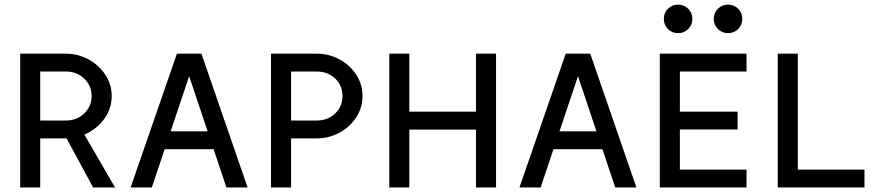

<svg xmlns="http://www.w3.org/2000/svg" viewBox="-20 -821 3875 841"><path d="M256.8 -242.2 317.9 -286.1 483.9 0H387.7ZM156.2 -507.8V-293H267.6Q316.9 -293 349.1 -324.2Q381.3 -355.5 381.3 -400.4Q381.3 -445.3 349.1 -476.6Q316.9 -507.8 267.6 -507.8ZM68.4 0V-585.9H267.6Q321.8 -585.9 367.7 -560.8Q413.6 -535.6 441.4 -493.7Q469.2 -451.7 469.2 -400.4Q469.2 -349.1 441.4 -307.1Q413.6 -265.1 367.7 -240Q321.8 -214.8 267.6 -214.8H156.2V0Z M660.2 -245.6V-167.5H947.8V-245.6ZM808.6 -487.3 971.7 0H1064.5L862.3 -585.9H754.9L552.2 0H645Z M1254.9 -507.8H1366.2Q1415.5 -507.8 1447.8 -477.3Q1480 -446.8 1480 -400.4Q1480 -354.5 1447.8 -323.7Q1415.5 -293 1366.2 -293H1254.9ZM1167 0H1254.9V-214.8H1366.2Q1420.4 -214.8 1466.3 -239.5Q1512.2 -264.2 1540 -306.4Q1567.9 -348.6 1567.9 -400.4Q1567.9 -452.6 1540 -494.6Q1512.2 -536.6 1466.3 -561.3Q1420.4 -585.9 1366.2 -585.9H1167Z M1685.1 -585.9V0H1772.9V-253.4H2064.9V0H2152.8V-585.9H2064.9V-332H1772.9V-585.9Z M2363.3 -245.6V-167.5H2650.9V-245.6ZM2511.7 -487.3 2674.8 0H2767.6L2565.4 -585.9H2458L2255.4 0H2348.1Z M3210.9 -332H2958V-507.8H3250V-585.9H2870.1V0H3250V-78.1H2958V-253.9H3210.9ZM3106.4 -738.3Q3106.4 -711.9 3124.5 -693.8Q3142.6 -675.8 3168.9 -675.8Q3195.3 -675.8 3213.4 -693.8Q3231.4 -711.9 3231.4 -738.3Q3231.4 -764.6 3213.4 -782.7Q3195.3 -800.8 3168.9 -800.8Q3142.6 -800.8 3124.5 -782.7Q3106.4 -764.6 3106.4 -738.3ZM2887.7 -738.3Q2887.7 -711.9 2905.8 -693.8Q2923.8 -675.8 2950.2 -675.8Q2976.6 -675.8 2994.6 -693.8Q3012.7 -711.9 3012.7 -738.3Q3012.7 -764.6 2994.6 -782.7Q2976.6 -800.8 2950.2 -800.8Q2923.8 -800.8 2905.8 -782.7Q2887.7 -764.6 2887.7 -738.3Z M3474.6 -585.9H3386.7V0H3766.6V-78.1H3474.6Z"/></svg>

Font: Giphurs SC
Style: Regular
Weight: 400
Version: Version 0.920